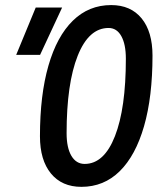

<svg xmlns="http://www.w3.org/2000/svg" viewBox="-20 -723 626 753"><path d="M299.3 9.8Q222.7 9.8 179.7 -42.7Q136.7 -95.2 136.7 -188.5Q136.7 -350.1 169.9 -465.3Q203.1 -580.6 265.6 -641.8Q328.1 -703.1 416 -703.1Q492.7 -703.1 535.4 -650.9Q578.1 -598.6 578.1 -504.9Q578.1 -343.3 544.9 -228Q511.7 -112.8 449.5 -51.5Q387.2 9.8 299.3 9.8ZM312 -80.1Q388.2 -80.1 430.9 -189.2Q473.6 -298.3 473.6 -492.7Q473.6 -549.3 455.8 -581.3Q438 -613.3 405.8 -613.3Q328.1 -613.3 284.7 -504.2Q241.2 -395 241.2 -200.7Q241.2 -143.6 260 -111.8Q278.8 -80.1 312 -80.1ZM43.5 -507.8 120.1 -693.4H223.6L137.2 -507.8Z"/></svg>

Font: Cascadia Mono
Style: Italic
Weight: 400
Italic angle: -10°
Monospace: yes
Designer: Aaron Bell
Foundry: Saja Typeworks
Version: Version 2404.023; ttfautohint (v1.8.4)